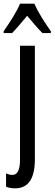

<svg xmlns="http://www.w3.org/2000/svg" viewBox="-46 -786 297 1046"><path d="M36 240Q144 240 144 82V-537H63V85Q63 167 21 167Q6 167 -13 159V231Q7 240 36 240ZM141 -766H63Q50 -734 25 -693.5Q0 -653 -26 -616V-606H20Q37 -623 58.5 -648.5Q80 -674 102 -700Q124 -674 144.5 -650Q165 -626 185 -606H231V-616Q207 -649 181.5 -690.5Q156 -732 141 -766Z"/></svg>

Font: Noto Sans Display Condensed
Style: Regular
Weight: 400
Width: 3
Designer: Monotype Design Team
Foundry: Monotype Imaging Inc.
Version: Version 1.900